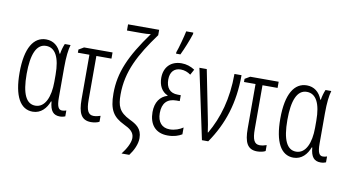

<svg xmlns="http://www.w3.org/2000/svg" viewBox="-90 -1011 2616 1441"><g transform="rotate(10 1217.5 -290.5)"><path d="M191 10C254 10 294 -36 314 -90H318C324 -18 349 10 399 10C415 10 431 6 439 2V-43C430 -39 417 -37 407 -37C380 -37 367 -61 367 -128V-358C367 -441 374 -494 385 -532H341C331 -508 323 -481 319 -454H315C294 -510 253 -542 198 -542C104 -542 44 -452 44 -262C44 -84 96 10 191 10ZM203 -38C134 -38 98 -109 98 -262C98 -410 132 -494 206 -494C276 -494 313 -425 313 -293V-239C313 -124 277 -38 203 -38Z M705 -532H488L449 -509V-485H537V-147C537 -42 561 11 636 11C659 11 687 5 699 -3V-48C683 -42 663 -38 647 -38C605 -38 590 -72 590 -152V-485H705Z M1016 67C1016 -7 970 -34 920 -58C834 -100 819 -146 819 -232C819 -408 894 -546 1020 -719V-760H783V-713H894C919 -713 944 -714 964 -717C824 -524 765 -390 765 -231C765 -103 800 -55 884 -14C928 7 963 29 963 75C963 114 933 165 903 203H962C992 163 1016 113 1016 67Z M1176 -606H1209C1232 -654 1260 -722 1276 -773V-784H1222C1215 -748 1189 -650 1176 -617ZM1265 -305H1242C1181 -305 1152 -343 1152 -405C1152 -461 1181 -495 1232 -495C1260 -495 1287 -485 1308 -469L1331 -511C1300 -531 1267 -542 1230 -542C1151 -542 1098 -492 1098 -408C1098 -351 1122 -305 1168 -286V-283C1113 -267 1078 -219 1078 -144C1078 -54 1123 10 1220 10C1268 10 1301 -2 1328 -18V-70C1304 -53 1266 -38 1227 -38C1167 -38 1133 -78 1133 -146C1133 -221 1170 -260 1239 -260H1265Z M1367 -532 1480 0H1528C1633 -152 1688 -320 1688 -532H1634C1634 -342 1589 -191 1516 -65H1513C1509 -98 1500 -147 1493 -180L1423 -532Z M1971 -532H1754L1715 -509V-485H1803V-147C1803 -42 1827 11 1902 11C1925 11 1953 5 1965 -3V-48C1949 -42 1929 -38 1913 -38C1871 -38 1856 -72 1856 -152V-485H1971Z M2178 10C2241 10 2281 -36 2301 -90H2305C2311 -18 2336 10 2386 10C2402 10 2418 6 2426 2V-43C2417 -39 2404 -37 2394 -37C2367 -37 2354 -61 2354 -128V-358C2354 -441 2361 -494 2372 -532H2328C2318 -508 2310 -481 2306 -454H2302C2281 -510 2240 -542 2185 -542C2091 -542 2031 -452 2031 -262C2031 -84 2083 10 2178 10ZM2190 -38C2121 -38 2085 -109 2085 -262C2085 -410 2119 -494 2193 -494C2263 -494 2300 -425 2300 -293V-239C2300 -124 2264 -38 2190 -38Z"/></g></svg>

Font: Noto Sans Display Condensed Light
Style: Regular
Weight: 300
Width: 3
Designer: Monotype Design Team
Foundry: Monotype Imaging Inc.
Version: Version 1.900